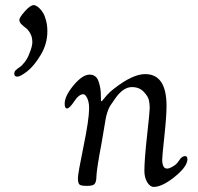

<svg xmlns="http://www.w3.org/2000/svg" viewBox="-20 -728 776 754"><path d="M234 -321Q234 -351 269 -393Q304 -435 332 -435Q358 -435 367 -408.5Q376 -382 376 -356Q376 -330 378 -330Q380 -330 384.5 -336Q389 -342 400.5 -355Q412 -368 428 -380Q501 -437 550 -437Q634 -437 634 -312Q634 -272 625.5 -193Q617 -114 617 -102Q617 -66 636 -66Q644 -66 654 -71.5Q664 -77 670 -82L676 -88Q679 -91 683.5 -98Q688 -105 690.5 -107.5Q693 -110 697.5 -112.5Q702 -115 707 -115Q716 -115 716 -103Q716 -74 666.5 -34Q617 6 584 6Q569 6 558 -12.5Q547 -31 547 -57Q547 -100 557.5 -195Q568 -290 568 -304Q568 -318 565 -333.5Q562 -349 544.5 -367.5Q527 -386 498 -386Q464 -386 433 -342Q419 -322 413 -313Q407 -304 402 -288.5Q397 -273 395.5 -264Q394 -255 388.5 -222.5Q383 -190 378 -161Q369 -114 364.5 -84.5Q360 -55 359.5 -46.5Q359 -38 358.5 -32.5Q358 -27 358 -24Q356 -8 348.5 -3Q341 2 321 2Q299 2 292.5 -3Q286 -8 286 -29Q286 -46 308 -153Q330 -260 330 -303Q330 -327 322.5 -342.5Q315 -358 307 -358Q290 -358 271.5 -330Q253 -302 243 -302Q234 -302 234 -321ZM36 -439Q36 -447 42.5 -453Q49 -459 57.5 -464.5Q66 -470 77 -484Q88 -498 95 -517Q107 -546 107 -562Q107 -582 99 -596.5Q91 -611 81.5 -618Q72 -625 64 -633Q56 -641 56 -650Q56 -659 77.5 -683.5Q99 -708 113 -708Q116 -708 121.5 -705.5Q127 -703 135 -695.5Q143 -688 149.5 -677Q156 -666 161 -647Q166 -628 166 -605Q166 -556 140 -512.5Q114 -469 87 -448Q60 -427 48 -427Q36 -427 36 -439Z"/></svg>

Font: OFL Sorts Mill Goudy TT
Style: Italic
Weight: 500
Italic angle: -6°
Version: Version 003.000